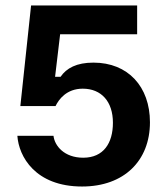

<svg xmlns="http://www.w3.org/2000/svg" viewBox="-20 -670 607 700"><path d="M279.2 10C432.5 10 526.7 -84.2 526.7 -224.2C526.7 -354.2 446.7 -441.7 320.8 -441.7C259.2 -441.7 222.5 -421.7 200.8 -390H180.8L199.2 -545H480V-650H93.3L54.2 -283.3H182.5C194.2 -307.5 222.5 -346.7 281.7 -346.7C350 -346.7 391.7 -299.2 391.7 -222.5C391.7 -148.3 357.5 -95 283.3 -95C214.2 -95 179.2 -138.3 175 -175H43.3C48.3 -100 108.3 10 279.2 10Z"/></svg>

Font: Familjen Grotesk
Style: Bold
Weight: 700
Designer: Anders Wikstroem, Jonas Baeckman, Matilda Gysing, Kristian Moeller
Foundry: Familjen STHLM AB
Version: Version 2.000